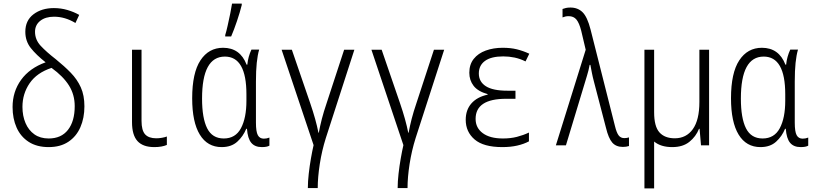

<svg xmlns="http://www.w3.org/2000/svg" viewBox="-20 -809 4540 1069"><path d="M251 10Q185 10 140 -19Q95 -48 72.5 -98.5Q50 -149 50 -213Q50 -299 97.5 -364.5Q145 -430 234 -462Q182 -503 151.5 -541.5Q121 -580 121 -632Q121 -695 166.5 -729.5Q212 -764 280 -764Q319 -764 355 -753.5Q391 -743 421 -726L400 -681Q342 -716 281 -716Q233 -716 204 -693Q175 -670 175 -632Q175 -588 206.5 -554Q238 -520 291 -479Q338 -441 374 -404Q410 -367 430 -322.5Q450 -278 450 -217Q450 -152 427.5 -100.5Q405 -49 360.5 -19.5Q316 10 251 10ZM251 -38Q321 -38 358.5 -86Q396 -134 396 -218Q396 -282 364 -333Q332 -384 267 -431Q185 -404 145 -345.5Q105 -287 105 -214Q105 -164 122 -124Q139 -84 171.5 -61Q204 -38 251 -38Z M839 10Q776 10 745.5 -23.5Q715 -57 715 -129V-532H768V-136Q768 -83 788 -61Q808 -39 850 -39Q866 -39 882.5 -42Q899 -45 909 -49V-2Q881 10 839 10Z M1214 10Q1135 10 1092.5 -59.5Q1050 -129 1050 -262Q1050 -403 1096 -473Q1142 -543 1222 -543Q1317 -543 1353 -449H1357Q1359 -471 1365 -492.5Q1371 -514 1380 -533H1423Q1414 -502 1409.5 -459Q1405 -416 1405 -354V-126Q1405 -76 1415.5 -56.5Q1426 -37 1449 -37Q1465 -37 1480 -43V2Q1466 10 1438 10Q1399 10 1379 -14Q1359 -38 1355 -92H1351Q1334 -50 1301 -20Q1268 10 1214 10ZM1226 -38Q1291 -38 1321.5 -95Q1352 -152 1352 -248V-284Q1352 -494 1232 -494Q1105 -494 1105 -260Q1105 -151 1133.5 -94.5Q1162 -38 1226 -38ZM1234 -614Q1240 -633 1247.5 -666.5Q1255 -700 1262 -734Q1269 -768 1272 -789H1326V-781Q1316 -741 1299.5 -692Q1283 -643 1267 -606H1234Z M1694 238Q1694 202 1699 158Q1704 114 1711.5 71.5Q1719 29 1726 -1L1548 -532H1605L1707 -235Q1739 -142 1753 -70H1755Q1762 -108 1772 -147Q1782 -186 1799 -236L1896 -532H1953L1794 -40Q1772 30 1760.5 104Q1749 178 1749 238Z M2194 238Q2194 202 2199 158Q2204 114 2211.5 71.5Q2219 29 2226 -1L2048 -532H2105L2207 -235Q2239 -142 2253 -70H2255Q2262 -108 2272 -147Q2282 -186 2299 -236L2396 -532H2453L2294 -40Q2272 30 2260.5 104Q2249 178 2249 238Z M2777 10Q2672 10 2622.5 -32.5Q2573 -75 2573 -142Q2573 -197 2604.5 -233Q2636 -269 2695 -282V-285Q2641 -300 2617 -331Q2593 -362 2593 -404Q2593 -450 2617.5 -481Q2642 -512 2684.5 -527.5Q2727 -543 2779 -543Q2823 -543 2857.5 -534.5Q2892 -526 2927 -510L2906 -467Q2876 -482 2845 -488.5Q2814 -495 2782 -495Q2715 -495 2680.5 -470Q2646 -445 2646 -400Q2646 -354 2685 -329Q2724 -304 2805 -304H2850V-259H2798Q2628 -259 2628 -147Q2628 -97 2668 -67.5Q2708 -38 2780 -38Q2823 -38 2858 -47Q2893 -56 2925 -71V-22Q2897 -7 2860 1.5Q2823 10 2777 10Z M3448 9Q3410 9 3389 -15Q3368 -39 3354 -97L3287 -354Q3280 -380 3275.5 -403.5Q3271 -427 3267 -448H3263Q3260 -433 3256.5 -417.5Q3253 -402 3248 -387L3131 0H3075L3241 -532L3216 -638Q3205 -681 3189.5 -700Q3174 -719 3146 -719Q3136 -719 3127.5 -717Q3119 -715 3112 -712V-759Q3120 -762 3130.5 -764.5Q3141 -767 3156 -767Q3197 -767 3223.5 -741Q3250 -715 3268 -645L3404 -107Q3413 -70 3424.5 -55Q3436 -40 3456 -40Q3470 -40 3482 -44V4Q3467 9 3448 9Z M3723 10Q3659 10 3622 -21V240H3568V-532H3622V-184Q3622 -105 3651.5 -72Q3681 -39 3737 -39Q3801 -39 3837.5 -90Q3874 -141 3874 -242V-532H3928V0H3883L3875 -92H3872Q3855 -49 3818.5 -19.5Q3782 10 3723 10Z M4214 10Q4135 10 4092.5 -59.5Q4050 -129 4050 -262Q4050 -403 4096 -473Q4142 -543 4222 -543Q4317 -543 4353 -449H4357Q4359 -471 4365 -492.5Q4371 -514 4380 -533H4423Q4414 -502 4409.5 -459Q4405 -416 4405 -354V-126Q4405 -76 4415.5 -56.5Q4426 -37 4449 -37Q4465 -37 4480 -43V2Q4466 10 4438 10Q4399 10 4379 -14Q4359 -38 4355 -92H4351Q4334 -50 4301 -20Q4268 10 4214 10ZM4226 -38Q4291 -38 4321.5 -95Q4352 -152 4352 -248V-284Q4352 -494 4232 -494Q4105 -494 4105 -260Q4105 -151 4133.5 -94.5Q4162 -38 4226 -38Z"/></svg>

Font: Noto Sans Mono ExtraCondensed Light
Style: Regular
Weight: 300
Width: 2
Designer: Monotype Design Team
Foundry: Monotype Imaging Inc.
Version: Version 2.014; ttfautohint (v1.8.4.7-5d5b)